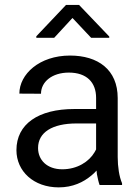

<svg xmlns="http://www.w3.org/2000/svg" viewBox="-20 -769 582 798"><path d="M382.8 -44.9C386.2 -27.8 389.6 -11.7 394 0H487.3V-7.3C475.6 -34.2 469.2 -75.7 469.2 -116.2V-361.3C469.2 -480 386.7 -538.1 271 -538.1C143.6 -538.1 60.5 -460.4 60.5 -379.9L150.4 -379.4C150.4 -429.2 196.8 -467.3 266.1 -467.3C340.3 -467.3 379.4 -426.8 379.4 -362.3V-315.9H288.6C139.2 -315.9 48.3 -253.4 48.3 -145C48.3 -57.1 120.1 9.8 224.1 9.8C282.2 9.8 326.7 -11.7 359.9 -39.6C367.7 -45.9 375 -52.7 381.3 -60.1C381.8 -55.2 382.3 -50.3 382.8 -44.9ZM373 -136.2C350.1 -97.2 301.3 -65.4 238.8 -65.4C174.8 -65.4 138.2 -104.5 138.2 -153.8C138.2 -218.3 196.3 -255.9 298.3 -255.9H379.4V-147.9C377.4 -144 375.5 -140.1 373 -136.2ZM308.6 -748.5H254.4L130.9 -618.2V-611.8H205.1L281.2 -694.3L358.9 -611.8H434.1V-617.2Z"/></svg>

Font: Bert Sans
Style: Regular
Weight: 400
Designer: Christian Robertson (Google), Cristiano Sobral
Foundry: Google, Cristiano Sobral
Version: Version 3.101